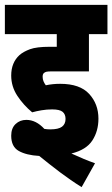

<svg xmlns="http://www.w3.org/2000/svg" viewBox="-20 -642 461 788"><path d="M194 -193Q172 -193 151 -189.5Q130 -186 112 -181Q76 -211 51 -249Q26 -287 26 -332Q26 -385 60 -416Q76 -430 103 -440Q130 -450 184 -450H213V-502H0V-622H421V-502H345V-349H192Q177 -349 170.5 -347.5Q164 -346 160 -342Q155 -338 155 -327Q155 -317 158.5 -308.5Q162 -300 168 -292Q196 -298 227 -298Q308 -298 346 -256.5Q384 -215 384 -155Q384 -104 359 -65.5Q334 -27 273 -12Q327 13 370 28L315 126Q270 98 227 65.5Q184 33 141 -2Q88 -5 57 -22.5Q26 -40 26 -85Q26 -116 44 -133Q62 -150 88 -150Q128 -150 162 -113Q174 -111 186 -111Q220 -111 234.5 -122Q249 -133 249 -154Q249 -173 237 -183Q225 -193 194 -193Z"/></svg>

Font: Noto Sans ExtraCondensed ExtraBold
Style: Italic
Weight: 800
Width: 2
Italic angle: -12°
Designer: Monotype Design Team
Foundry: Monotype Imaging Inc.
Version: Version 2.013; ttfautohint (v1.8.4.7-5d5b)